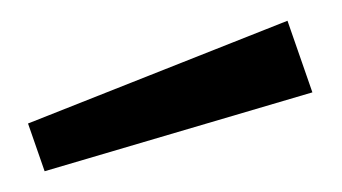

<svg xmlns="http://www.w3.org/2000/svg" viewBox="-20 -771 330 185"><path d="M7 -652 23 -606 281 -682 257 -751Z"/></svg>

Font: Cheyenne Sans
Style: Regular
Weight: 400
Designer: The Public Sans project authors (U.S. Web Design System), Libre Franklin designed by Pablo Impallari and Rodrigo Fuenzal
Foundry: The Cheyenne Sans Project Authors
Version: Version 2.007